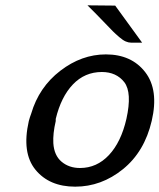

<svg xmlns="http://www.w3.org/2000/svg" viewBox="-20 -691 598 720"><path d="M88 -237Q92 -252 97 -265Q126 -364 206 -425.5Q286 -487 377 -487Q473 -487 524.5 -420.5Q576 -354 549 -238Q522 -122 441 -56.5Q360 9 262 9Q165 9 113 -54.5Q61 -118 88 -237ZM189 -245V-237Q178 -190 180 -154Q183 -108 211 -84.5Q239 -61 280 -61Q343 -61 388.5 -109.5Q434 -158 454 -245Q476 -344 446 -383Q416 -421 362 -421Q298 -421 253.5 -374.5Q209 -328 189 -245ZM308 -671Q326 -671 360 -670.5Q394 -670 412 -670L513 -531H472Q462 -531 451.5 -535.5Q441 -540 427 -552Q413 -564 403.5 -573.5Q394 -583 373.5 -604.5Q353 -626 342 -637Z"/></svg>

Font: Coval
Style: Italic
Weight: 400
Foundry: Context Ltd
Version: Version 001.000